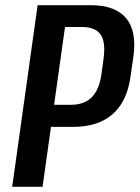

<svg xmlns="http://www.w3.org/2000/svg" viewBox="-20 -720 538 740"><path d="M125 -700H329Q424 -700 466 -650Q508 -600 494 -501L483 -425Q470 -329 414 -280Q358 -231 263 -231H171L183 -316H252Q304 -316 333 -344.5Q362 -373 371 -434L379 -493Q388 -557 368 -586.5Q348 -616 295 -616H205L234 -640L144 0H27Z"/></svg>

Font: Pathway Extreme Condensed SemiBold
Style: Italic
Weight: 600
Width: 3
Italic angle: -8°
Version: Version 1.001;gftools[0.9.26]